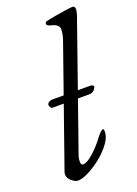

<svg xmlns="http://www.w3.org/2000/svg" viewBox="-140 -768 600 840"><g transform="rotate(-20 160.5 -347.5)"><path d="M78 -324Q71 -324 67.5 -330.5Q64 -337 64 -341Q64 -348 71.5 -353Q79 -358 88 -358H266Q271 -358 275.5 -355Q280 -352 280 -348Q280 -347 279.5 -346.5Q279 -346 279 -345Q274 -335 266.5 -329.5Q259 -324 248 -324ZM73 14Q60 14 44 0Q28 -14 28 -30Q28 -36 30 -42L220 -583Q225 -597 227.5 -610Q230 -623 230 -636Q230 -645 220.5 -653Q211 -661 197 -664Q187 -666 181 -669.5Q175 -673 175 -677Q175 -680 175.5 -682Q176 -684 177.5 -686Q179 -688 181 -688Q200 -693 227 -697.5Q254 -702 277.5 -705.5Q301 -709 309 -709Q314 -709 317.5 -705.5Q321 -702 321 -694Q321 -688 319 -680.5Q317 -673 315 -666L113 -90Q110 -82 109 -74.5Q108 -67 108 -61Q108 -45 118 -45Q132 -45 152.5 -60.5Q173 -76 193 -98Q213 -120 225 -137Q231 -145 239 -152.5Q247 -160 251 -160Q255 -160 255.5 -156.5Q256 -153 256 -147Q256 -127 242.5 -105Q229 -83 207 -61.5Q185 -40 160 -23Q135 -6 112 4Q89 14 73 14Z"/></g></svg>

Font: EB Garamond
Style: Italic
Weight: 400
Italic angle: -17.2°
Designer: Georg Duffner and Octavio Pardo
Foundry: Georg Duffner
Version: Version 1.001